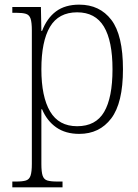

<svg xmlns="http://www.w3.org/2000/svg" viewBox="-20 -566 594 826"><path d="M33 240V215H49Q77 215 91.5 210.5Q106 206 111.5 189.5Q117 173 117 139V-435Q117 -470 111.5 -486Q106 -502 91.5 -506.5Q77 -511 50 -511H33V-536H156L158 -433H161Q182 -488 221 -517Q260 -546 321 -546Q409 -546 459 -480.5Q509 -415 509 -268Q509 -123 458.5 -56.5Q408 10 321 10Q262 10 222 -18Q182 -46 161 -96H158Q158 -73 158 -45Q158 -17 158 11V139Q158 174 163.5 190Q169 206 183.5 210.5Q198 215 227 215H249V240ZM312 -23Q392 -23 428 -84.5Q464 -146 464 -268Q464 -390 427 -451.5Q390 -513 312 -513Q232 -513 195 -450.5Q158 -388 158 -268Q158 -150 195.5 -86.5Q233 -23 312 -23Z"/></svg>

Font: Noto Serif SemiCondensed ExtraLight
Style: Regular
Weight: 200
Width: 4
Designer: Monotype Design Team
Foundry: Monotype Imaging Inc.
Version: Version 2.014